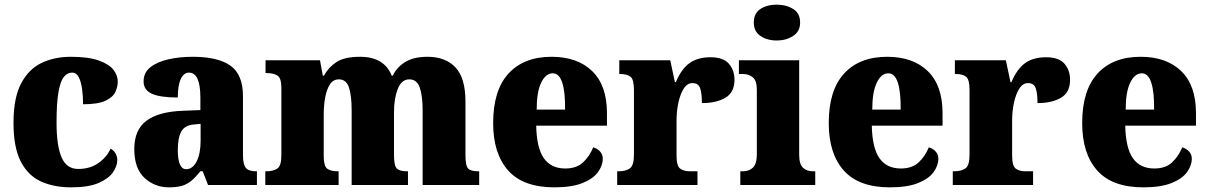

<svg xmlns="http://www.w3.org/2000/svg" viewBox="-20 -795 5194 825"><path d="M286 10Q211 10 155.5 -15.5Q100 -41 69 -101.5Q38 -162 38 -267Q38 -375 71 -437Q104 -499 159.5 -525Q215 -551 284 -551Q360 -551 404.5 -535Q449 -519 467.5 -495Q486 -471 486 -444Q486 -423 476 -400.5Q466 -378 434 -362.5Q402 -347 337 -347Q337 -383 332.5 -414Q328 -445 318 -464Q308 -483 290 -483Q269 -483 254 -464Q239 -445 231 -398Q223 -351 223 -268Q223 -169 244.5 -119Q266 -69 316 -69Q367 -69 403 -94.5Q439 -120 455 -156Q469 -149 476.5 -135.5Q484 -122 484 -107Q484 -81 465 -54Q446 -27 403 -8.5Q360 10 286 10Z M706 10Q645 10 601 -30.5Q557 -71 557 -155Q557 -237 609 -276Q661 -315 765 -319L841 -322V-375Q841 -483 792 -483Q770 -483 757 -456Q744 -429 744 -376Q669 -376 633 -392Q597 -408 597 -445Q597 -483 626 -506Q655 -529 703 -540Q751 -551 808 -551Q916 -551 970 -513Q1024 -475 1024 -382V-129Q1024 -89 1036 -74Q1048 -59 1080 -59H1084V0H874L851 -59H841Q820 -33 802 -18Q784 -3 761.5 3.5Q739 10 706 10ZM780 -68Q808 -68 825 -101.5Q842 -135 842 -191V-263L813 -260Q774 -257 759 -230Q744 -203 744 -151Q744 -68 780 -68Z M1120 0V-59H1124Q1155 -59 1172 -71Q1189 -83 1189 -127V-418Q1189 -459 1172.5 -470Q1156 -481 1125 -481H1121V-536H1355L1367 -470H1372Q1390 -504 1424.5 -527.5Q1459 -551 1527 -551Q1631 -551 1663 -470H1668Q1683 -504 1719.5 -527.5Q1756 -551 1817 -551Q1894 -551 1937 -505.5Q1980 -460 1980 -359V-129Q1980 -83 1991.5 -71Q2003 -59 2035 -59H2039V0H1796V-320Q1796 -384 1783.5 -419Q1771 -454 1739 -454Q1705 -454 1689 -412.5Q1673 -371 1673 -314V-129Q1673 -83 1685 -71Q1697 -59 1729 -59H1733V0H1491V-320Q1491 -384 1479.5 -419Q1468 -454 1436 -454Q1412 -454 1398 -433Q1384 -412 1377.5 -377.5Q1371 -343 1371 -303V-124Q1371 -82 1385.5 -70.5Q1400 -59 1431 -59H1435V0Z M2362 10Q2228 10 2163.5 -62.5Q2099 -135 2099 -266Q2099 -407 2165 -479Q2231 -551 2350 -551Q2461 -551 2524.5 -489.5Q2588 -428 2588 -309V-255H2284Q2286 -159 2317 -115Q2348 -71 2409 -71Q2457 -71 2485 -97Q2513 -123 2529 -162Q2546 -157 2558 -144.5Q2570 -132 2570 -113Q2570 -84 2549.5 -55.5Q2529 -27 2483 -8.5Q2437 10 2362 10ZM2408 -324Q2409 -399 2396 -439.5Q2383 -480 2355 -480Q2325 -480 2305.5 -440Q2286 -400 2286 -324Z M2632 0V-59H2637Q2669 -59 2686.5 -71.5Q2704 -84 2704 -131V-409Q2704 -453 2689.5 -465Q2675 -477 2645 -477H2641V-536H2860L2880 -442H2884Q2908 -499 2943 -524Q2978 -549 3033 -549Q3088 -549 3112 -521Q3136 -493 3136 -452Q3136 -398 3097 -375Q3058 -352 2996 -352Q2996 -393 2988.5 -415.5Q2981 -438 2955 -438Q2933 -438 2918 -414.5Q2903 -391 2895 -354Q2887 -317 2887 -278V-126Q2887 -82 2902.5 -70.5Q2918 -59 2944 -59H2977V0Z M3318 -621Q3276 -621 3247.5 -640.5Q3219 -660 3219 -698Q3219 -738 3247.5 -756.5Q3276 -775 3318 -775Q3358 -775 3388 -756.5Q3418 -738 3418 -698Q3418 -660 3388 -640.5Q3358 -621 3318 -621ZM3161 0V-59H3172Q3199 -59 3215.5 -75Q3232 -91 3232 -133V-410Q3232 -448 3215 -462.5Q3198 -477 3172 -477H3155V-536H3414V-130Q3414 -89 3430.5 -74Q3447 -59 3473 -59H3483V0Z M3804 10Q3670 10 3605.5 -62.5Q3541 -135 3541 -266Q3541 -407 3607 -479Q3673 -551 3792 -551Q3903 -551 3966.5 -489.5Q4030 -428 4030 -309V-255H3726Q3728 -159 3759 -115Q3790 -71 3851 -71Q3899 -71 3927 -97Q3955 -123 3971 -162Q3988 -157 4000 -144.5Q4012 -132 4012 -113Q4012 -84 3991.5 -55.5Q3971 -27 3925 -8.5Q3879 10 3804 10ZM3850 -324Q3851 -399 3838 -439.5Q3825 -480 3797 -480Q3767 -480 3747.5 -440Q3728 -400 3728 -324Z M4074 0V-59H4079Q4111 -59 4128.5 -71.5Q4146 -84 4146 -131V-409Q4146 -453 4131.5 -465Q4117 -477 4087 -477H4083V-536H4302L4322 -442H4326Q4350 -499 4385 -524Q4420 -549 4475 -549Q4530 -549 4554 -521Q4578 -493 4578 -452Q4578 -398 4539 -375Q4500 -352 4438 -352Q4438 -393 4430.5 -415.5Q4423 -438 4397 -438Q4375 -438 4360 -414.5Q4345 -391 4337 -354Q4329 -317 4329 -278V-126Q4329 -82 4344.5 -70.5Q4360 -59 4386 -59H4419V0Z M4893 10Q4759 10 4694.5 -62.5Q4630 -135 4630 -266Q4630 -407 4696 -479Q4762 -551 4881 -551Q4992 -551 5055.5 -489.5Q5119 -428 5119 -309V-255H4815Q4817 -159 4848 -115Q4879 -71 4940 -71Q4988 -71 5016 -97Q5044 -123 5060 -162Q5077 -157 5089 -144.5Q5101 -132 5101 -113Q5101 -84 5080.5 -55.5Q5060 -27 5014 -8.5Q4968 10 4893 10ZM4939 -324Q4940 -399 4927 -439.5Q4914 -480 4886 -480Q4856 -480 4836.5 -440Q4817 -400 4817 -324Z"/></svg>

Font: Noto Serif SemiCondensed Black
Style: Regular
Weight: 900
Width: 4
Designer: Monotype Design Team
Foundry: Monotype Imaging Inc.
Version: Version 2.014; ttfautohint (v1.8.4.7-5d5b)